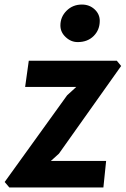

<svg xmlns="http://www.w3.org/2000/svg" viewBox="-40 -824 552 844"><path d="M1 0 -19.5 -24 255 -405 295.5 -442H70.5L86.5 -557H473.5L492.5 -534L219 -148.5L183.5 -116.5H426.5L414.5 0ZM301.5 -639Q272 -639 248.8 -660.8Q225.5 -682.5 225.5 -712Q225.5 -750 252.8 -777Q280 -804 320 -804Q353 -804 375.8 -783Q398.5 -762 398.5 -732.5Q398.5 -692.5 371.8 -665.8Q345 -639 301.5 -639Z"/></svg>

Font: Merriweather Sans Italic
Style: Bold
Weight: 700
Italic angle: -7.5°
Designer: Eben Sorkin
Foundry: Eben Sorkin
Version: Version 1.008; ttfautohint (v1.7.19-72a1) -l 8 -r 50 -G 200 